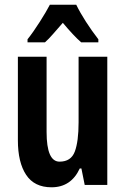

<svg xmlns="http://www.w3.org/2000/svg" viewBox="-20 -786 534 816"><path d="M192 -766Q177 -737 149 -693Q121 -649 97 -619V-606H171Q186 -619 205.5 -641.5Q225 -664 247 -689Q293 -634 325 -606H398V-619Q370 -655 345 -694Q320 -733 304 -766ZM314 -545V-266Q314 -185 298 -142Q282 -99 233 -99Q178 -99 178 -225V-545H56V-190Q56 -96 91 -43Q126 10 199 10Q282 10 319 -70H326L340 0H436V-545Z"/></svg>

Font: Noto Sans UI Condensed
Style: Bold
Weight: 700
Width: 3
Designer: Monotype Design Team
Foundry: Monotype Imaging Inc.
Version: 1.001